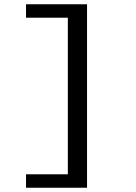

<svg xmlns="http://www.w3.org/2000/svg" viewBox="-20 -728 639 900"><path d="M102 89V152H388V-708H102V-645H298V89Z"/></svg>

Font: Source Code Pro Semibold
Style: Regular
Weight: 600
Monospace: yes
Designer: Paul D. Hunt
Foundry: Adobe Systems Incorporated
Version: Version 1.017;PS 1.000;hotconv 1.0.70;makeotf.lib2.5.5900